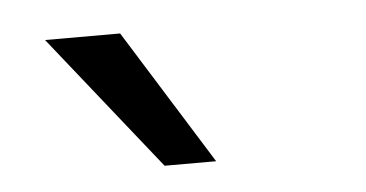

<svg xmlns="http://www.w3.org/2000/svg" viewBox="-30 -806 559 293"><g transform="rotate(-5 250.0 -659.5)"><path d="M212 -556 47 -763H162L291 -556Z"/></g></svg>

Font: Nunito Sans 10pt Expanded Medium
Style: Regular
Weight: 500
Width: 7
Designer: Vernon Adams
Foundry: Vernon Adams
Version: Version 3.101;gftools[0.9.27]